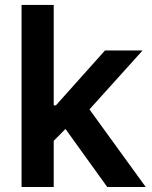

<svg xmlns="http://www.w3.org/2000/svg" viewBox="-20 -747 609 767"><path d="M66.1 0H194.6V-184.3L241.5 -231.9L408.4 0H562.1L337.4 -310L549.7 -545.5H399.5L203.5 -326.3H194.6V-727.3H66.1Z"/></svg>

Font: Margiela Sans Semi Bold
Style: Regular
Weight: 600
Designer: Stefan Endress, Andreas Faust
Version: Version 1.100;FEAKit 1.0